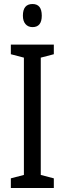

<svg xmlns="http://www.w3.org/2000/svg" viewBox="-20 -936 323 956"><path d="M248 0H34V-48L99 -65V-649L34 -666V-714H248V-666L183 -649V-65L248 -48ZM142 -916Q188 -916 188 -858Q188 -801 142 -801Q120 -801 107 -816Q94 -831 94 -858Q94 -916 142 -916Z"/></svg>

Font: Noto Sans Gurmukhi ExtraCondensed
Style: Regular
Weight: 400
Width: 2
Designer: Jelle Bosma - Monotype Design Team
Foundry: Monotype Imaging Inc.
Version: Version 2.004; ttfautohint (v1.8.4.7-5d5b)